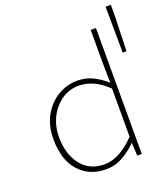

<svg xmlns="http://www.w3.org/2000/svg" viewBox="-148 -917 904 1034"><g transform="rotate(-20 304.0 -400.0)"><path d="M282 12Q188 12 129 -52.5Q70 -117 70 -238Q70 -315 102 -371.5Q134 -428 186 -459Q238 -490 298 -490Q344 -490 383.5 -471.5Q423 -453 460 -420H462L460 -520V-722H490V0H464L460 -74H458Q426 -40 380.5 -14Q335 12 282 12ZM284 -16Q328 -16 372.5 -40.5Q417 -65 460 -110V-386Q417 -427 376.5 -444.5Q336 -462 296 -462Q242 -462 198 -432Q154 -402 128 -351Q102 -300 102 -238Q102 -139 150.5 -77.5Q199 -16 284 -16ZM580 -548 578 -812H608V-744L602 -548Z"/></g></svg>

Font: Source Code Pro ExtraLight ExtraLight
Style: Regular
Weight: 250
Monospace: yes
Version: Version 1.018;hotconv 1.0.116;makeotfexe 2.5.65601